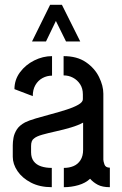

<svg xmlns="http://www.w3.org/2000/svg" viewBox="-20 -778 508 797"><path d="M113 -606 188 -758H237L313 -606H254L212 -691L171 -606ZM195 -1Q145 -1 108.5 -20Q72 -39 52.5 -68Q33 -97 33 -127V-175Q33 -189 36 -206Q39 -223 49.5 -240Q60 -257 84 -270Q100 -278 129 -286.5Q158 -295 191.5 -304Q225 -313 255 -322.5Q285 -332 304.5 -343Q324 -354 324 -366V-386Q324 -411 312.5 -428.5Q301 -446 283 -455.5Q265 -465 244 -465V-545Q300 -545 336.5 -520Q373 -495 391 -458.5Q409 -422 409 -389V-115Q409 -109 413.5 -95.5Q418 -82 436 -82V-1Q405 -1 386 -11Q367 -21 354 -36Q335 -18 305.5 -9.5Q276 -1 245 -1V-81Q267 -81 285 -88.5Q303 -96 314 -113Q325 -130 325 -156V-269Q305 -258 275 -249Q245 -240 213 -233Q181 -226 156 -219Q131 -212 121 -203Q109 -195 109 -172V-146Q109 -123 120 -108.5Q131 -94 150.5 -87.5Q170 -81 195 -81ZM116 -379 40 -408Q40 -447 63 -478Q86 -509 122 -527Q158 -545 196 -545V-464Q175 -464 156.5 -454Q138 -444 127 -425Q116 -406 116 -379Z"/></svg>

Font: Stick No Bills ExtraLight Medium
Style: Regular
Weight: 500
Version: Version 2.000